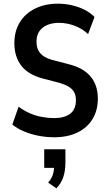

<svg xmlns="http://www.w3.org/2000/svg" viewBox="-20 -735 588 1042"><path d="M275 10Q232 10 190 2Q148 -6 111 -21.5Q74 -37 47 -59L81 -156Q109 -135 140.5 -121Q172 -107 206.5 -100.5Q241 -94 274 -94Q329 -94 360.5 -117.5Q392 -141 392 -191Q392 -217 382.5 -234.5Q373 -252 353.5 -264Q334 -276 304 -285L212 -309Q133 -330 95.5 -378.5Q58 -427 58 -501Q58 -566 87.5 -614Q117 -662 170.5 -688.5Q224 -715 294 -715Q333 -715 370 -706.5Q407 -698 438 -682.5Q469 -667 493 -643L458 -550Q426 -580 384.5 -595.5Q343 -611 300 -611Q263 -611 235.5 -599Q208 -587 193 -564.5Q178 -542 178 -508Q178 -470 198 -446.5Q218 -423 259 -411L351 -387Q432 -367 471.5 -320Q511 -273 511 -200Q511 -136 482 -88.5Q453 -41 399.5 -15.5Q346 10 275 10ZM286 287 241 256Q259 236 266.5 213Q274 190 274 164L295 176H220V75H335V148Q335 190 324 224.5Q313 259 286 287Z"/></svg>

Font: Nunito Sans 10pt Condensed
Style: Bold
Weight: 700
Width: 3
Designer: Vernon Adams
Foundry: Vernon Adams
Version: Version 3.101;gftools[0.9.27]